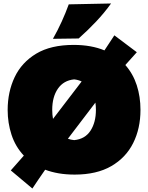

<svg xmlns="http://www.w3.org/2000/svg" viewBox="-20 -987 851 1103"><path d="M166 96 42 -8Q81.5 -51.5 117 -93Q68.5 -144.5 46.2 -212.8Q24 -281 24 -355Q24 -459 64.2 -543.8Q104.5 -628.5 188.2 -678.8Q272 -729 403 -729Q454.5 -729 498.8 -721Q543 -713 580 -697.5Q608.5 -739.5 637 -784L766 -687Q732.5 -650.5 700 -613.5Q744.5 -563 765.8 -497Q787 -431 787 -356Q787 -249 745 -165Q703 -81 619 -32.5Q535 16 409 16Q360 16 317.5 8.8Q275 1.5 239.5 -12Q220.5 15 202.2 42Q184 69 166 96ZM280 -356Q280 -328.5 284.5 -304L446 -515Q447.5 -517 449 -519Q429.5 -528.5 406 -531Q345.5 -525 312.8 -477.8Q280 -430.5 280 -356ZM406 -182Q468.5 -188 499.8 -236Q531 -284 531 -356Q531 -378 528 -397.5L370 -190Q386.5 -184 406 -182ZM284 -764Q312 -813.5 334.5 -863Q357 -912.5 375 -962L618 -967Q580.5 -914.5 533 -864Q485.5 -813.5 432 -766Z"/></svg>

Font: Commissioner Flair Black
Style: Regular
Weight: 900
Designer: Kostas Bartsokas
Foundry: Kostas Bartsokas
Version: Version 1.000; ttfautohint (v1.8.3)